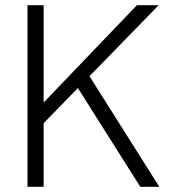

<svg xmlns="http://www.w3.org/2000/svg" viewBox="-20 -717 657 737"><path d="M85.5 -697H147.5V-323.5L505.5 -697H589L323.5 -424.5L591.5 0H518.5L279 -379L147.5 -244V0H85.5Z"/></svg>

Font: HK Grotesk Light
Style: Regular
Weight: 300
Designer: Alfredo Marco Pradil
Foundry: Hanken Design Co.
Version: Version 3.001